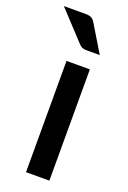

<svg xmlns="http://www.w3.org/2000/svg" viewBox="-164 -778 553 827"><g transform="rotate(20 112.5 -364.0)"><path d="M177 -510H70V0H177ZM79.5 -728H-21.5L99 -598.5C104.3 -592.5 109.6 -588.3 114.8 -586C119.9 -583.7 126.7 -582.5 135 -582.5H196L123 -703.5C118.3 -711.8 113 -718 107 -722C101 -726 91.8 -728 79.5 -728Z"/></g></svg>

Font: Lato Semibold
Style: Regular
Weight: 600
Designer: Lukasz Dziedzic
Foundry: tyPoland Lukasz Dziedzic
Version: Version 2.006; 2014-01-15